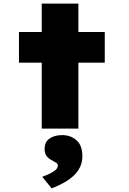

<svg xmlns="http://www.w3.org/2000/svg" viewBox="-20 -712 712 1063"><path d="M211 0V-692H414V0ZM85 -365V-535H560V-365ZM266 331 214 267Q228 262 248 253Q268 244 284 232Q300 220 300 205Q300 195 292.5 190Q285 185 272 178Q249 167 238 152Q227 137 227 113Q227 73 255 54.5Q283 36 324 36Q371 36 403.5 64.5Q436 93 436 153Q436 184 424.5 210Q413 236 390.5 258Q368 280 336.5 298Q305 316 266 331Z"/></svg>

Font: Lexend Peta Black
Style: Regular
Weight: 900
Version: Version 1.007